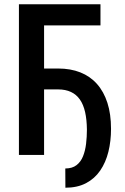

<svg xmlns="http://www.w3.org/2000/svg" viewBox="-20 -731 588 906"><path d="M454.1 -710.9V-611.3H188V0H69.3V-710.9ZM150.9 -309.1V-407.7H254.4Q313 -407.7 359.1 -389.4Q405.3 -371.1 437.5 -335Q469.7 -298.8 486.8 -245.8Q503.9 -192.9 503.9 -123Q503.9 -65.4 491.5 -14.9Q479 35.6 452.9 73.7Q426.8 111.8 386 133.3Q345.2 154.8 288.6 154.8L288.1 64Q320.8 64 341.1 48.3Q361.3 32.7 371.8 6.3Q382.3 -20 386.2 -52.7Q390.1 -85.4 390.1 -119.1Q389.6 -166.5 381.6 -202.1Q373.5 -237.8 356.9 -261.5Q340.3 -285.2 314.7 -297.1Q289.1 -309.1 254.4 -309.1Z"/></svg>

Font: Roboto Condensed Medium
Style: Regular
Weight: 500
Designer: Christian Robertson
Foundry: Google
Version: Version 3.0